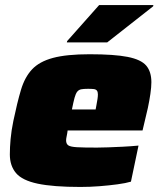

<svg xmlns="http://www.w3.org/2000/svg" viewBox="-20 -733 633 761"><path d="M299 8Q191 8 129.5 -5Q68 -18 43.5 -47Q19 -76 19 -121Q19 -149 22 -182Q25 -215 33 -254Q48 -326 63 -376.5Q78 -427 107 -458Q136 -489 190 -503.5Q244 -518 335 -518Q433 -518 486 -507.5Q539 -497 559.5 -473Q580 -449 580 -407Q580 -388 576 -360.5Q572 -333 566 -305Q560 -277 554 -254L545 -216H248Q247 -206 244.5 -194.5Q242 -183 242 -177Q242 -163 250.5 -157Q259 -151 285 -149.5Q311 -148 364 -148Q382 -148 409 -149Q436 -150 467 -151.5Q498 -153 529 -156L499 -13Q479 -7 446 -2.5Q413 2 375 5Q337 8 299 8ZM265 -299H359L362 -315Q365 -331 366.5 -341Q368 -351 368 -359Q368 -369 364 -374Q360 -379 351.5 -380Q343 -381 329 -381Q311 -381 301.5 -379Q292 -377 286 -369.5Q280 -362 275.5 -345.5Q271 -329 265 -299ZM245 -565 246 -570 373 -713H588L587 -708L405 -565Z"/></svg>

Font: Saira SemiExpanded Black
Style: Italic
Weight: 900
Width: 6
Italic angle: -12°
Designer: Hector Gatti with collaboration of the Omnibus-Type team
Foundry: Omnibus-Type
Version: Version 1.101